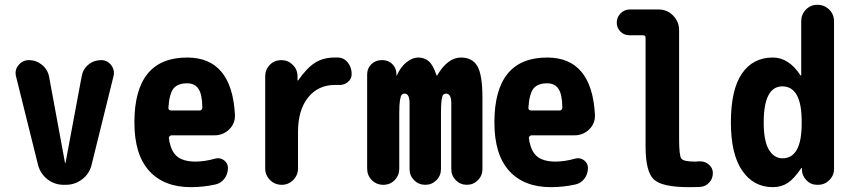

<svg xmlns="http://www.w3.org/2000/svg" viewBox="-20 -770 3540 800"><path d="M401.4 -519.5Q427.7 -519.5 443.4 -498.5Q459 -477.5 453.1 -453.1L361.3 -82Q352.5 -45.9 322.3 -22.9Q292 0 254.9 0H245.1Q207 0 177.7 -22.9Q148.4 -45.9 138.7 -82L46.9 -451.2Q40 -477.5 57.1 -498.5Q74.2 -519.5 100.6 -519.5Q130.9 -519.5 154.8 -500Q178.7 -480.5 184.6 -450.2L251 -90.8Q251 -89.8 252 -89.8Q252.9 -89.8 252.9 -90.8L320.3 -452.1Q325.2 -481.4 348.1 -500.5Q371.1 -519.5 401.4 -519.5Z M811.5 -309.6Q822.3 -309.6 823.2 -322.3Q822.3 -377.9 806.6 -400.4Q791 -422.9 759.8 -422.9Q720.7 -422.9 703.1 -401.4Q685.5 -379.9 681.6 -320.3Q681.6 -310.5 693.4 -309.6ZM759.8 -530.3Q946.3 -530.3 959 -291Q960 -254.9 934.6 -230.5Q909.2 -206.1 873 -206.1H694.3Q690.4 -206.1 686.5 -202.1Q682.6 -198.2 683.6 -194.3Q691.4 -139.6 717.8 -118.2Q744.1 -96.7 794.9 -96.7Q833 -96.7 877.9 -109.4Q897.5 -114.3 913.6 -102.1Q929.7 -89.8 929.7 -70.3Q929.7 -44.9 915 -25.4Q900.4 -5.9 876 -1Q826.2 9.8 775.4 9.8Q663.1 9.8 601.6 -58.1Q540 -126 540 -259.8Q540 -530.3 759.8 -530.3Z M1388.7 -530.3Q1414.1 -529.3 1429.7 -508.8Q1445.3 -488.3 1445.3 -461.9Q1445.3 -440.4 1428.2 -427.2Q1411.1 -414.1 1388.7 -416H1375Q1305.7 -416 1263.7 -363.8Q1221.7 -311.5 1221.7 -219.7V-68.4Q1221.7 -40 1201.7 -20Q1181.6 0 1154.3 0Q1125 0 1105 -20Q1085 -40 1085 -68.4V-452.1Q1085 -480.5 1104.5 -500Q1124 -519.5 1151.9 -519.5Q1179.7 -519.5 1199.7 -500Q1219.7 -480.5 1219.7 -452.1V-435.5Q1219.7 -434.6 1220.7 -434.6Q1222.7 -434.6 1222.7 -435.5Q1258.8 -487.3 1293 -508.8Q1327.1 -530.3 1375 -530.3Z M1900.4 -530.3Q1948.2 -530.3 1969.2 -494.1Q1990.2 -458 1990.2 -360.4V-65.4Q1990.2 -38.1 1971.2 -19Q1952.1 0 1925.3 0Q1898.4 0 1879.4 -19Q1860.4 -38.1 1860.4 -65.4V-339.8Q1860.4 -379.9 1838.9 -379.9Q1831.1 -379.9 1826.7 -375Q1822.3 -370.1 1819.8 -352.5Q1817.4 -335 1817.4 -299.8V-65.4Q1817.4 -38.1 1798.3 -19Q1779.3 0 1752 0Q1724.6 0 1705.6 -19Q1686.5 -38.1 1686.5 -65.4V-339.8Q1686.5 -379.9 1666 -379.9Q1658.2 -379.9 1653.8 -375Q1649.4 -370.1 1646.5 -352.5Q1643.6 -335 1643.6 -299.8V-67.4Q1643.6 -39.1 1624.5 -19.5Q1605.5 0 1577.1 0Q1548.8 0 1529.3 -19.5Q1509.8 -39.1 1509.8 -67.4V-460Q1509.8 -485.4 1527.3 -502.4Q1544.9 -519.5 1570.3 -519.5H1573.2Q1597.7 -519.5 1614.3 -503.4Q1630.9 -487.3 1631.8 -462.9V-456.1Q1631.8 -455.1 1632.8 -455.1Q1633.8 -455.1 1633.8 -456.1Q1648.4 -490.2 1673.3 -510.3Q1698.2 -530.3 1721.7 -530.3Q1749 -530.3 1767.1 -514.2Q1785.2 -498 1798.8 -456.1Q1798.8 -455.1 1799.8 -455.1Q1801.8 -455.1 1801.8 -456.1Q1845.7 -530.3 1900.4 -530.3Z M2311.5 -309.6Q2322.3 -309.6 2323.2 -322.3Q2322.3 -377.9 2306.6 -400.4Q2291 -422.9 2259.8 -422.9Q2220.7 -422.9 2203.1 -401.4Q2185.5 -379.9 2181.6 -320.3Q2181.6 -310.5 2193.4 -309.6ZM2259.8 -530.3Q2446.3 -530.3 2459 -291Q2460 -254.9 2434.6 -230.5Q2409.2 -206.1 2373 -206.1H2194.3Q2190.4 -206.1 2186.5 -202.1Q2182.6 -198.2 2183.6 -194.3Q2191.4 -139.6 2217.8 -118.2Q2244.1 -96.7 2294.9 -96.7Q2333 -96.7 2377.9 -109.4Q2397.5 -114.3 2413.6 -102.1Q2429.7 -89.8 2429.7 -70.3Q2429.7 -44.9 2415 -25.4Q2400.4 -5.9 2376 -1Q2326.2 9.8 2275.4 9.8Q2163.1 9.8 2101.6 -58.1Q2040 -126 2040 -259.8Q2040 -530.3 2259.8 -530.3Z M2894.5 -97.7Q2917 -98.6 2933.6 -84.5Q2950.2 -70.3 2950.2 -48.8Q2950.2 -25.4 2934.6 -8.8Q2918.9 7.8 2896.5 8.8Q2881.8 9.8 2849.6 9.8Q2738.3 9.8 2704.1 -22.5Q2669.9 -54.7 2669.9 -160.2V-612.3Q2669.9 -623 2659.2 -623H2603.5Q2580.1 -623 2564.9 -638.7Q2549.8 -654.3 2549.8 -676.3Q2549.8 -698.2 2565.9 -714.4Q2582 -730.5 2603.5 -730.5H2724.6Q2759.8 -730.5 2784.7 -705.1Q2809.6 -679.7 2809.6 -644.5V-190.4Q2809.6 -122.1 2818.8 -109.4Q2828.1 -96.7 2875 -96.7Q2877.9 -96.7 2884.3 -97.2Q2890.6 -97.7 2894.5 -97.7Z M3320.3 -254.9V-264.6Q3320.3 -409.2 3240.2 -410.2Q3162.1 -410.2 3162.1 -259.8Q3162.1 -182.6 3183.6 -146.5Q3205.1 -110.4 3240.2 -110.4Q3320.3 -110.4 3320.3 -254.9ZM3385.7 -750Q3415 -750 3435.1 -730Q3455.1 -710 3455.1 -681.6V-66.4Q3455.1 -39.1 3435.5 -19.5Q3416 0 3388.7 0H3384.8Q3358.4 0 3340.3 -18.6Q3322.3 -37.1 3321.3 -61.5V-69.3Q3321.3 -70.3 3320.3 -70.3Q3318.4 -70.3 3318.4 -69.3Q3289.1 -25.4 3262.2 -7.8Q3235.4 9.8 3200.2 9.8Q3120.1 9.8 3072.8 -58.6Q3025.4 -127 3025.4 -259.8Q3025.4 -396.5 3071.3 -463.4Q3117.2 -530.3 3200.2 -530.3Q3266.6 -530.3 3315.4 -456.1Q3315.4 -455.1 3317.4 -455.1Q3318.4 -455.1 3318.4 -456.1V-681.6Q3318.4 -710 3337.9 -730Q3357.4 -750 3385.7 -750Z"/></svg>

Font: Rounded-X Mgen+ 2m bold
Style: Bold
Weight: 700
Designer: [Source Han Sans]
Ryoko NISHIZUKA  (kana & ideographs); Paul D. Hunt (Latin, Greek & Cyrillic); Wenlong ZHANG  (bopomofo
Version: Version 1.059.20150602